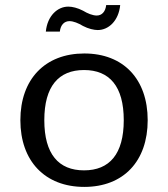

<svg xmlns="http://www.w3.org/2000/svg" viewBox="-20 -722 660 754"><path d="M154 -250C154 -383 210 -447 310 -447C410 -447 466 -383 466 -250C466 -117 410 -53 310 -53C210 -53 154 -117 154 -250ZM60 -250C60 -89 157 12 311 12C465 12 560 -89 560 -250C560 -411 465 -512 311 -512C157 -512 60 -411 60 -250ZM397 -702C394 -675 379 -661 360 -661C344 -661 324 -669 306 -680C285 -691 264 -696 248 -696C206 -696 166 -660 160 -598H215C218 -625 233 -639 253 -639C268 -639 288 -631 306 -620C327 -609 349 -604 364 -604C406 -604 446 -640 452 -702Z"/></svg>

Font: Perun
Style: Regular
Weight: 400
Foundry: Copyright (c) Stefan Peev, Context Ltd, 2016
Version: Version 1.089